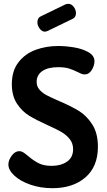

<svg xmlns="http://www.w3.org/2000/svg" viewBox="-20 -977 562 1006"><path d="M216 -811Q200 -811 188 -827Q176 -843 176 -860Q176 -883 193 -891L325 -955Q335 -957 338 -957Q354 -957 366 -941.5Q378 -926 378 -908Q378 -886 360 -878L230 -815Q220 -811 216 -811ZM363 -195Q363 -226 345.5 -248Q328 -270 302.5 -285Q277 -300 230 -321Q170 -348 132.5 -371Q95 -394 68.5 -434.5Q42 -475 42 -536Q42 -606 77 -651Q112 -696 167 -716Q222 -736 285 -736Q323 -736 366.5 -729Q410 -722 442.5 -704Q475 -686 475 -656Q475 -634 461 -610.5Q447 -587 423 -587Q415 -587 406 -590.5Q397 -594 388 -599Q364 -611 341.5 -618Q319 -625 285 -625Q231 -625 201.5 -604.5Q172 -584 172 -548Q172 -524 187 -507Q202 -490 224.5 -478Q247 -466 289 -448Q352 -421 393 -396Q434 -371 463.5 -325Q493 -279 493 -208Q493 -104 427.5 -47.5Q362 9 255 9Q192 9 139 -9.5Q86 -28 55 -57Q24 -86 24 -115Q24 -138 41.5 -161.5Q59 -185 81 -185Q92 -185 101.5 -179Q111 -173 128 -159Q156 -135 183 -121.5Q210 -108 251 -108Q299 -108 331 -130Q363 -152 363 -195Z"/></svg>

Font: Dosis
Style: Regular
Weight: 400
Designer: Edgar Tolentino, Pablo Impallari, Igino Marini
Foundry: Edgar Tolentino, Pablo Impallari, Igino Marini
Version: Version 1.007;Glyphs 3.1.1 (3134)